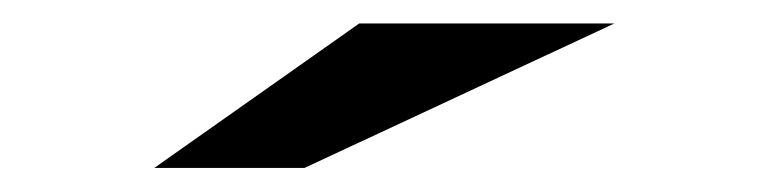

<svg xmlns="http://www.w3.org/2000/svg" viewBox="-20 -922 644 161"><path d="M281.2 -902.3H495.1L235.4 -781.2H109.4Z"/></svg>

Font: Polsku
Style: Regular
Weight: 400
Designer: Sebastien Sanfilippo
Version: Version 1.1